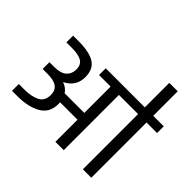

<svg xmlns="http://www.w3.org/2000/svg" viewBox="-198 -1161 1418 1418"><g transform="rotate(45 511.5 -451.5)"><path d="M1023 -577H913V0H825V-577H735H625V0H538V-231H356Q357 -226 357 -215Q357 -122 285.5 -81Q214 -40 103 -40H45V-111H103Q175 -111 222.5 -134.5Q270 -158 270 -222Q270 -268 239.5 -291Q209 -314 142 -314H91V-385H143Q207 -385 238.5 -413Q270 -441 270 -487Q270 -537 236 -557Q202 -577 133 -577H76V-647H133Q247 -647 302 -612Q357 -577 357 -495Q357 -446 334.5 -410.5Q312 -375 266 -352Q309 -338 333 -302H538V-577H417V-647H735H825V-903H913V-647H1023Z"/></g></svg>

Font: Biryani
Style: Regular
Weight: 400
Designer: Dan Reynolds and Mathieu Reguer
Foundry: Dan Reynolds and Mathieu Reguer
Version: Version 1.004; ttfautohint (v1.1) -l 5 -r 5 -G 72 -x 0 -D la